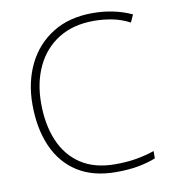

<svg xmlns="http://www.w3.org/2000/svg" viewBox="-82 -888 782 877"><g transform="rotate(-10 309.0 -450.0)"><path d="M405 -781Q309 -781 241.5 -739Q174 -697 138.5 -622.5Q103 -548 103 -452Q103 -352 135 -277Q167 -202 230.5 -160.5Q294 -119 389 -119Q445 -119 489.5 -127Q534 -135 571 -148V-114Q536 -100 491 -91.5Q446 -83 387 -83Q280 -83 208 -129Q136 -175 99.5 -258.5Q63 -342 63 -453Q63 -557 103.5 -639.5Q144 -722 220.5 -769.5Q297 -817 405 -817Q505 -817 587 -779L571 -744Q531 -765 489 -773Q447 -781 405 -781Z"/></g></svg>

Font: Noto Sans Telugu UI ExtraLight
Style: Regular
Weight: 200
Designer: Jelle Bosma - Monotype Design Team
Foundry: Monotype Imaging Inc.
Version: Version 2.005; ttfautohint (v1.8.4.7-5d5b)